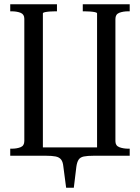

<svg xmlns="http://www.w3.org/2000/svg" viewBox="-20 -730 655 900"><path d="M28 -710H247V-677H240Q227 -677 213.5 -676Q200 -675 190.5 -673Q181 -671 181 -667V0H28V-33H34Q59 -33 76.5 -40Q94 -47 94 -69V-642Q94 -663 76.5 -670Q59 -677 33 -677H28ZM368 -710H588V-677H582Q557 -677 539 -670Q521 -663 521 -641V-68Q521 -47 539.5 -40Q558 -33 582 -33H588V0H435V-667Q435 -671 425.5 -673Q416 -675 402 -676Q388 -677 375 -677H368ZM129 0V-39H488V0H421Q390 0 373 3.5Q356 7 348.5 18.5Q341 30 338 51L326 150H290L277 51Q275 29 266.5 18Q258 7 241 3.5Q224 0 194 0Z"/></svg>

Font: Roboto Serif 120pt ExtraCondensed
Style: Regular
Weight: 400
Width: 2
Designer: Greg Gazdowicz
Foundry: Commercial Type
Version: Version 1.008